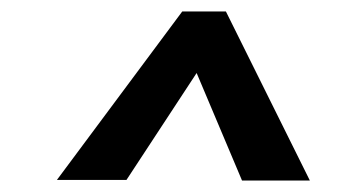

<svg xmlns="http://www.w3.org/2000/svg" viewBox="-20 -720 600 334"><path d="M519 -406H401L306 -631H347L200 -407H79L297 -700H373Z"/></svg>

Font: Inclusive Sans SemiBold
Style: Italic
Weight: 600
Italic angle: -7°
Designer: Olivia King
Foundry: Olivia King
Version: Version 2.004